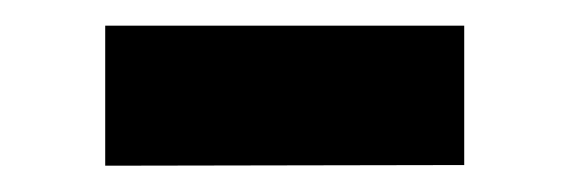

<svg xmlns="http://www.w3.org/2000/svg" viewBox="-20 -330 433 146"><path d="M333 -310.5V-204.5L60 -204V-310.5Z"/></svg>

Font: Public Sans
Style: Bold
Weight: 700
Designer: The Public Sans project authors (U.S. Web Design System). Libre Franklin designed by Pablo Impallari and Rodrigo Fuenzal
Version: Version 1.008; ttfautohint (v1.8.1) -l 8 -r 50 -G 200 -x 14 